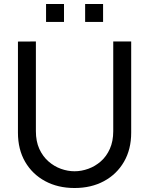

<svg xmlns="http://www.w3.org/2000/svg" viewBox="-20 -928 748 963"><path d="M407 -818V-908H497V-818ZM211 -818V-908H301V-818ZM354 15Q270.5 15 206.5 -19.5Q142.5 -54 106.2 -116.2Q70 -178.5 70 -262.5V-719.5L160 -720V-270Q160 -219 177.2 -181.2Q194.5 -143.5 223 -118.5Q251.5 -93.5 285.8 -81.2Q320 -69 354 -69Q388.5 -69 423 -81.5Q457.5 -94 485.8 -118.8Q514 -143.5 531 -181.5Q548 -219.5 548 -270V-720H638V-262.5Q638 -179 601.8 -116.5Q565.5 -54 501.5 -19.5Q437.5 15 354 15Z"/></svg>

Font: Manrope ExtraLight Medium
Style: Regular
Weight: 500
Version: Version 4.504